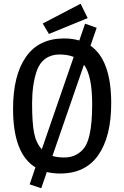

<svg xmlns="http://www.w3.org/2000/svg" viewBox="-20 -918 666 1029"><path d="M324 -712Q367 -712 405 -701L436 -791L498 -769L465 -673Q576 -596 576 -365Q576 -186 507 -87Q438 12 302 12Q265 12 231 4L201 91L139 70L170 -21Q50 -94 50 -335Q50 -514 119 -613Q188 -712 324 -712ZM375 -613Q342 -626 298.5 -626Q255 -626 223.5 -603.5Q192 -581 177 -538Q152 -465 152 -363Q152 -261 162.5 -206.5Q173 -152 204 -118ZM261 -82Q288 -74 325.5 -74Q363 -74 391.5 -90.5Q420 -107 435.5 -131.5Q451 -156 460 -196Q474 -258 474 -359Q474 -513 430 -571ZM412 -898 450 -821 242 -736 209 -792Z"/></svg>

Font: Magra
Style: Regular
Weight: 400
Designer: Viviana Monsalve
Foundry: Viviana Monsalve
Version: Version 1.001